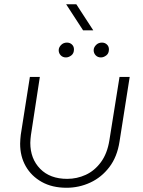

<svg xmlns="http://www.w3.org/2000/svg" viewBox="-20 -873 673 906"><path d="M592 -510 544 -205Q533 -133 496 -84.5Q459 -36 406 -11.5Q353 13 294 13Q226 13 177 -14.5Q128 -42 101.5 -88.5Q75 -135 75 -195Q75 -205 76 -216Q77 -227 78 -237L121 -510H168L126 -236Q125 -227 124 -217.5Q123 -208 123 -199Q123 -124 169.5 -76.5Q216 -29 297 -29Q343 -29 384.5 -48Q426 -67 456 -107.5Q486 -148 496 -210L544 -510ZM456 -602Q441 -602 431.5 -612Q422 -622 422 -636Q422 -649 433 -660.5Q444 -672 461 -672Q475 -672 484.5 -663Q494 -654 494 -640Q494 -621 481.5 -611.5Q469 -602 456 -602ZM291 -602Q276 -602 266.5 -612Q257 -622 257 -636Q257 -649 268 -660.5Q279 -672 296 -672Q310 -672 319.5 -663Q329 -654 329 -640Q329 -621 316.5 -611.5Q304 -602 291 -602ZM372 -730 292 -853H340L420 -730Z"/></svg>

Font: MuseoModerno ExtraLight
Style: Italic
Weight: 250
Italic angle: -9°
Designer: Pablo Cosgaya, Héctor Gatti, Marcela Romero, and the Authors of The MuseoModerno Project.
Foundry: Omnibus-Type Team
Version: Version 1.003